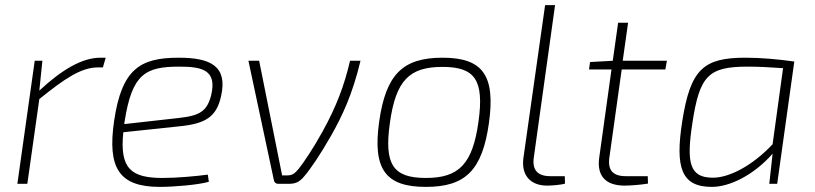

<svg xmlns="http://www.w3.org/2000/svg" viewBox="-20 -720 3193 752"><path d="M373 -494C301 -494 221 -446 134 -365L146 -482H116L48 0H87L134 -332C232 -411 297 -456 364 -456H383L394 -494Z M680 -494C529 -494 457 -450 427 -247C400 -62 446 12 606 12C661 12 757 4 798 -8L794 -36C749 -30 674 -23 617 -23C494 -23 448 -59 463 -202L680 -225C784 -235 828 -261 846 -344C872 -460 806 -494 680 -494ZM807 -347C791 -284 762 -267 681 -258L467 -234C467 -238 467 -241 468 -244C497 -430 549 -459 682 -459C770 -459 831 -447 807 -347Z M1392 -482H1351C1329 -387 1298 -304 1244 -206C1206 -137 1169 -83 1150 -59C1133 -39 1125 -33 1103 -33H1085L995 -482H953L1053 -13C1054 -6 1061 0 1069 0H1110C1138 0 1153 -7 1172 -30C1196 -58 1233 -112 1277 -189C1321 -267 1360 -349 1392 -482Z M1713 -494C1556 -494 1491 -427 1465 -243C1439 -57 1490 12 1648 12C1804 12 1869 -54 1895 -238C1921 -425 1871 -494 1713 -494ZM1713 -458C1840 -458 1877 -407 1854 -243C1831 -77 1777 -23 1648 -23C1520 -23 1484 -75 1507 -238C1530 -406 1584 -458 1713 -458Z M2154 -700H2115L2030 -101C2021 -33 2058 7 2123 7C2141 7 2179 4 2193 -1L2192 -30H2135C2086 -30 2063 -54 2071 -105Z M2415 -448H2586L2592 -482H2419L2440 -631H2401L2380 -482L2291 -477L2287 -448H2375L2327 -103C2317 -33 2350 7 2427 7C2445 7 2490 4 2518 -1L2517 -30H2431C2381 -30 2359 -53 2367 -105Z M2900 -494C2735 -494 2684 -449 2652 -244C2624 -64 2648 12 2768 12C2838 12 2932 -34 3006 -118L2993 0H3024L3091 -479C3027 -488 2961 -494 2900 -494ZM3006 -155C2926 -70 2836 -24 2772 -24C2680 -24 2668 -83 2692 -239C2720 -423 2754 -459 2908 -459C2949 -459 2990 -457 3047 -453Z"/></svg>

Font: Exo 2 Extra Light
Style: Italic
Weight: 250
Italic angle: -8°
Designer: Natanael Gama
Version: Version 1.001;PS 001.001;hotconv 1.0.88;makeotf.lib2.5.64775